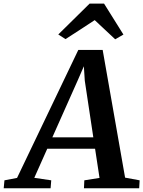

<svg xmlns="http://www.w3.org/2000/svg" viewBox="-91 -1016 774 1036"><path d="M-71 0 -67 -43 1 -56 331.5 -746.5H463L584 -57.5L662.5 -43L660 0H362L364 -43L446 -56L422 -213.5H164L94 -56.5L185.5 -43L182 0ZM191.5 -275H412.5L366.5 -580.5L361.5 -658.5L330 -586ZM223.5 -830 392.5 -996.5H470.5L575 -829.5L530.5 -804Q503 -829.5 475.2 -855.8Q447.5 -882 420 -907.5Q381 -882 341.8 -856.2Q302.5 -830.5 262.5 -805Z"/></svg>

Font: Merriweather 24pt SemiBold
Style: Italic
Weight: 600
Italic angle: -7.8°
Version: Version 2.101